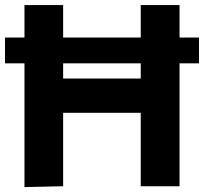

<svg xmlns="http://www.w3.org/2000/svg" viewBox="-20 -743 814 766"><path d="M77.6 -722.7V-593.3H0V-490.2H77.6V3.4L231.9 0V-293H541.5V0H696.3V-490.2H773.9V-593.3H696.3V-722.7H541.5V-593.3H231.9V-722.7ZM231.9 -429.7V-490.2H541.5V-429.7Z"/></svg>

Font: Giphurs ExtraBold
Style: Regular
Weight: 800
Version: Version 1.000